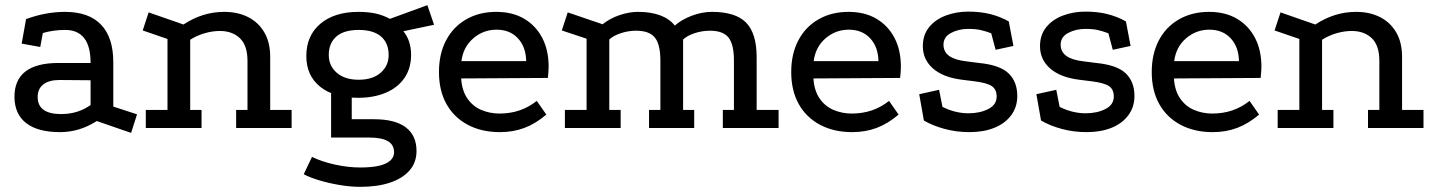

<svg xmlns="http://www.w3.org/2000/svg" viewBox="-20 -496 5560 744"><path d="M355 -27Q288 16 213 16Q127 16 82 -18.5Q37 -53 36 -119Q35 -252 207 -252H331Q331 -317 306 -348.5Q281 -380 233 -380Q210 -380 188 -377Q166 -374 146 -368L136 -314L64 -327L81 -422Q119 -436 157 -443Q195 -450 232 -450Q324 -450 371.5 -400.5Q419 -351 419 -255V-83L511 -53L488 19ZM210 -186Q170 -186 148 -169Q126 -152 126 -120Q126 -54 217 -54Q282 -54 331 -89V-185Z M545 0V-70H629V-345L533 -378L556 -448L691 -401Q727 -425 766.5 -437.5Q806 -450 849 -450Q901 -450 941 -430Q981 -410 1004 -371Q1027 -332 1027 -276V-70H1110V0H895V-70H939V-260Q939 -320 909.5 -348Q880 -376 832 -376Q804 -376 774 -367.5Q744 -359 717 -342V-70H761V0Z M1368 -117Q1274 -117 1220.5 -160Q1167 -203 1167 -279Q1167 -358 1221.5 -404Q1276 -450 1369 -450Q1407 -450 1436 -443.5Q1465 -437 1491 -423L1636 -476L1662 -400L1543 -375Q1558 -357 1565.5 -333.5Q1573 -310 1573 -284Q1573 -231 1547 -193.5Q1521 -156 1474.5 -136.5Q1428 -117 1368 -117ZM1376 228Q1337 228 1293.5 220.5Q1250 213 1213 201.5Q1176 190 1157 179L1189 112Q1228 131 1279 142Q1330 153 1376 153Q1419 153 1448 146.5Q1477 140 1492 126.5Q1507 113 1507 94Q1507 65 1483 51Q1459 37 1410 37H1263V-159L1343 -136V-34H1429Q1511 -34 1552.5 -2.5Q1594 29 1594 89Q1594 134 1566.5 165Q1539 196 1490.5 212Q1442 228 1376 228ZM1370 -187Q1424 -187 1455 -214Q1486 -241 1486 -283Q1486 -329 1456.5 -354.5Q1427 -380 1370 -380Q1313 -380 1283.5 -354.5Q1254 -329 1254 -283Q1254 -241 1285 -214Q1316 -187 1370 -187Z M2097 -52Q2056 -17 2012.5 -0.5Q1969 16 1917 16Q1846 16 1792.5 -12.5Q1739 -41 1710 -93Q1681 -145 1681 -217Q1681 -287 1708.5 -339.5Q1736 -392 1786.5 -421Q1837 -450 1903 -450Q1966 -450 2011 -423.5Q2056 -397 2081 -349.5Q2106 -302 2106 -237Q2106 -227 2105 -216Q2104 -205 2103 -194L1767 -192Q1770 -145 1791 -114.5Q1812 -84 1845 -70Q1878 -56 1915 -56Q1958 -56 1994 -68.5Q2030 -81 2060 -105ZM2019 -259Q2018 -314 1987 -347.5Q1956 -381 1904 -381Q1853 -381 1814 -347.5Q1775 -314 1768 -259Z M2169 0V-70H2253V-346L2157 -378L2180 -448L2315 -402Q2344 -425 2381 -437.5Q2418 -450 2453 -450Q2501 -450 2537 -437Q2573 -424 2595 -397Q2621 -420 2660.5 -435Q2700 -450 2739 -450Q2830 -450 2871 -408.5Q2912 -367 2912 -274V-70H2997V0H2781V-70H2824V-261Q2824 -324 2803 -350.5Q2782 -377 2731 -377Q2701 -377 2672 -367.5Q2643 -358 2627 -343V-70H2670V0H2495V-70H2539V-261Q2539 -324 2517.5 -350.5Q2496 -377 2445 -377Q2415 -377 2386 -367.5Q2357 -358 2341 -343V-70H2385V0Z M3462 -52Q3421 -17 3377.5 -0.5Q3334 16 3282 16Q3211 16 3157.5 -12.5Q3104 -41 3075 -93Q3046 -145 3046 -217Q3046 -287 3073.5 -339.5Q3101 -392 3151.5 -421Q3202 -450 3268 -450Q3331 -450 3376 -423.5Q3421 -397 3446 -349.5Q3471 -302 3471 -237Q3471 -227 3470 -216Q3469 -205 3468 -194L3132 -192Q3135 -145 3156 -114.5Q3177 -84 3210 -70Q3243 -56 3280 -56Q3323 -56 3359 -68.5Q3395 -81 3425 -105ZM3384 -259Q3383 -314 3352 -347.5Q3321 -381 3269 -381Q3218 -381 3179 -347.5Q3140 -314 3133 -259Z M3821 -367Q3800 -375 3780.5 -379.5Q3761 -384 3732 -384Q3695 -384 3665.5 -368.5Q3636 -353 3636 -323Q3636 -295 3658.5 -279Q3681 -263 3727 -258L3774 -252Q3855 -244 3888.5 -211.5Q3922 -179 3922 -124Q3922 -81 3898 -49Q3874 -17 3832.5 -0.5Q3791 16 3737 16Q3686 16 3640 3.5Q3594 -9 3560 -29L3542 -131L3619 -148L3632 -82Q3655 -70 3681 -63.5Q3707 -57 3733 -57Q3777 -57 3809.5 -73.5Q3842 -90 3842 -122Q3842 -150 3823 -162.5Q3804 -175 3756 -181L3708 -187Q3635 -196 3595.5 -230.5Q3556 -265 3556 -317Q3556 -361 3580.5 -391Q3605 -421 3645.5 -436Q3686 -451 3732 -451Q3779 -451 3817 -441.5Q3855 -432 3889 -413L3907 -318L3838 -303Z M4275 -367Q4254 -375 4234.5 -379.5Q4215 -384 4186 -384Q4149 -384 4119.5 -368.5Q4090 -353 4090 -323Q4090 -295 4112.5 -279Q4135 -263 4181 -258L4228 -252Q4309 -244 4342.5 -211.5Q4376 -179 4376 -124Q4376 -81 4352 -49Q4328 -17 4286.5 -0.5Q4245 16 4191 16Q4140 16 4094 3.5Q4048 -9 4014 -29L3996 -131L4073 -148L4086 -82Q4109 -70 4135 -63.5Q4161 -57 4187 -57Q4231 -57 4263.5 -73.5Q4296 -90 4296 -122Q4296 -150 4277 -162.5Q4258 -175 4210 -181L4162 -187Q4089 -196 4049.5 -230.5Q4010 -265 4010 -317Q4010 -361 4034.5 -391Q4059 -421 4099.5 -436Q4140 -451 4186 -451Q4233 -451 4271 -441.5Q4309 -432 4343 -413L4361 -318L4292 -303Z M4859 -52Q4818 -17 4774.5 -0.5Q4731 16 4679 16Q4608 16 4554.5 -12.5Q4501 -41 4472 -93Q4443 -145 4443 -217Q4443 -287 4470.5 -339.5Q4498 -392 4548.5 -421Q4599 -450 4665 -450Q4728 -450 4773 -423.5Q4818 -397 4843 -349.5Q4868 -302 4868 -237Q4868 -227 4867 -216Q4866 -205 4865 -194L4529 -192Q4532 -145 4553 -114.5Q4574 -84 4607 -70Q4640 -56 4677 -56Q4720 -56 4756 -68.5Q4792 -81 4822 -105ZM4781 -259Q4780 -314 4749 -347.5Q4718 -381 4666 -381Q4615 -381 4576 -347.5Q4537 -314 4530 -259Z M4931 0V-70H5015V-345L4919 -378L4942 -448L5077 -401Q5113 -425 5152.5 -437.5Q5192 -450 5235 -450Q5287 -450 5327 -430Q5367 -410 5390 -371Q5413 -332 5413 -276V-70H5496V0H5281V-70H5325V-260Q5325 -320 5295.5 -348Q5266 -376 5218 -376Q5190 -376 5160 -367.5Q5130 -359 5103 -342V-70H5147V0Z"/></svg>

Font: Podkova Medium
Style: Regular
Weight: 500
Designer: Ilya Yudin
Foundry: Cyreal (www.cyreal.org)
Version: Version 2.103